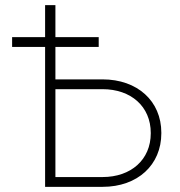

<svg xmlns="http://www.w3.org/2000/svg" viewBox="-20 -725 698 745"><path d="M155 -705V-581H27V-543H155V0H378C514 0 606 -85 606 -208V-210C606 -333 513 -417 378 -417H195V-543H363V-581H195V-705ZM195 -38V-379H378C488 -379 565 -312 565 -209V-208C565 -105 488 -38 378 -38Z"/></svg>

Font: Fixel Text ExtraLight
Style: Regular
Weight: 200
Width: 4
Designer: AlfaBravo + MacPaw
Foundry: Kyrylo Tkachov, Marchela Mozhyna, Serhii Makarenko, Maria Weinstein, Zakhar Kryvoshyya
Version: Version 1.211